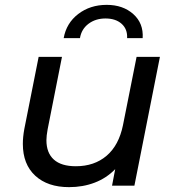

<svg xmlns="http://www.w3.org/2000/svg" viewBox="-20 -764 717 790"><path d="M638 -530 533 0H441L454 -68Q418 -31 369.5 -12.5Q321 6 264 6Q176 6 125 -41Q74 -88 74 -172Q74 -200 80 -233L139 -530H235L176 -232Q171 -205 171 -187Q171 -135 201.5 -107.5Q232 -80 292 -80Q368 -80 418.5 -123Q469 -166 486 -249L542 -530ZM419 -744Q486 -744 528.5 -706Q571 -668 567 -607H503Q505 -644 480.5 -666Q456 -688 414 -688Q373 -688 344 -666Q315 -644 309 -607H242Q253 -669 302 -706.5Q351 -744 419 -744Z"/></svg>

Font: Idrija
Style: Italic
Weight: 500
Italic angle: -11.3°
Designer: Julieta Ulanovsky
Foundry: Julieta Ulanovsky
Version: Version 7.200